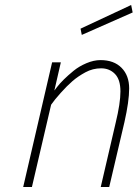

<svg xmlns="http://www.w3.org/2000/svg" viewBox="-20 -750 552 770"><path d="M185 -330 108 0H73L189 -500H224L198 -387L208 -400Q230 -429 275 -466Q297 -484 326.5 -496.5Q356 -509 383 -509Q437 -509 467.5 -478Q498 -447 498 -395.5Q498 -344 479 -260L418 0H384L444 -258Q463 -336 463 -383.5Q463 -431 441 -453.5Q419 -476 385.5 -476Q352 -476 322.5 -460Q293 -444 271 -425Q249 -406 223.5 -377.5Q198 -349 185 -330ZM308 -610 303 -635 506 -730 512 -700Z"/></svg>

Font: TitilliumWebThinItalic
Style: Thin Italic
Weight: 200
Italic angle: -13°
Version: Version 1.001;PS 57.000;hotconv 1.0.70;makeotf.lib2.5.55311